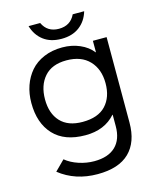

<svg xmlns="http://www.w3.org/2000/svg" viewBox="-147 -931 1023 1247"><g transform="rotate(-15 364.0 -307.5)"><path d="M554.2 -342.8Q554.2 -437.5 499.8 -494.6Q445.3 -551.8 346.2 -551.8Q248 -551.8 197.5 -494.1Q147 -436.5 147 -342.8Q147 -247.6 197.8 -192.9Q248.5 -138.2 346.2 -138.2Q450.7 -138.2 502.4 -193.6Q554.2 -249 554.2 -342.8ZM545.9 -629.9H638.2V-55.2Q638.2 75.2 566.9 145Q495.6 214.8 353 214.8Q203.1 214.8 96.2 129.9L162.1 64Q197.8 93.8 249.5 110.8Q301.3 127.9 353 127.9Q447.3 127.9 496.6 80.3Q545.9 32.7 545.9 -56.2V-132.8H543.9Q471.2 -49.8 341.8 -49.8Q201.7 -49.8 128.4 -128.4Q55.2 -207 55.2 -342.8Q55.2 -404.8 73.7 -458.3Q92.3 -511.7 127.4 -552.5Q162.6 -593.3 217.8 -616.7Q272.9 -640.1 341.8 -640.1Q405.3 -640.1 458.7 -616.9Q512.2 -593.8 543.9 -553.2H545.9ZM463.9 -830.1H541Q522.5 -767.1 474.6 -731Q426.8 -694.8 354 -694.8Q280.3 -694.8 232.9 -731Q185.5 -767.1 167 -830.1H245.1Q276.9 -762.2 354 -762.2Q432.1 -762.2 463.9 -830.1Z"/></g></svg>

Font: Sinkin Sans 400 Regular
Style: Regular
Weight: 400
Designer: Keith Bates
Foundry: K-Type
Version: Sinkin Sans (version 1.0)  by Keith Bates   •   © 2014   www